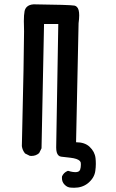

<svg xmlns="http://www.w3.org/2000/svg" viewBox="-20 -737 540 896"><path d="M425.8 1Q427.2 13.2 427.2 28.1Q427.2 43 424.8 60.5Q420.4 93.8 389.6 118.7Q363.3 139.2 326.2 139.2Q319.8 139.2 313 138.7Q294.4 138.7 281.2 124.5Q269 112.3 269 93.3Q269 90.3 269.5 85.9Q277.3 68.4 294.9 61L297.4 60.1Q312 64.5 319.6 65.4Q327.1 66.4 331.1 66.4Q347.2 66.4 352.1 58.1Q353 56.6 354 54.7Q357.4 43.9 357.4 31.7Q357.4 24.9 356.9 22Q355 16.6 352.1 13.7Q341.3 2.9 308.1 -1L265.1 -5.9Q257.8 -6.8 252.4 -12.2Q242.2 -22.5 242.2 -48.8Q242.2 -49.8 252 -625H185.5L173.8 -44.9L162.6 -22.5Q147.5 -9.3 127 -9.3Q123.5 -9.3 119.1 -9.8L96.7 -21L95.7 -22.5Q84.5 -36.6 82 -55.2Q92.3 -493.7 92.3 -590.3Q92.3 -606.4 91.8 -616.5Q91.3 -626.5 91.3 -638.2Q91.3 -667.5 94.7 -685.1Q97.2 -696.8 105 -704.6Q115.7 -715.3 136.7 -716.8Q304.2 -714.8 327.6 -710.9Q334 -709.5 338.9 -704.6Q349.6 -694.3 349.6 -665.5Q349.6 -649.9 346.7 -628.4L335 -73.2Q375.5 -73.2 397.9 -52.2Q422.4 -29.3 425.8 1Z"/></svg>

Font: Bakudai
Style: Bold
Weight: 700
Version: Version 1.48